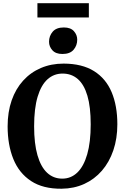

<svg xmlns="http://www.w3.org/2000/svg" viewBox="-20 -1140 762 1171"><path d="M355.9 11Q242.4 12.1 169.4 -35.9Q96.3 -84 61.4 -170.1Q26.5 -256.2 26.5 -369.3Q26.5 -457 51.1 -527.7Q75.7 -598.3 121.3 -648.4Q166.8 -698.6 229.5 -725.3Q292.2 -752.1 368.2 -752.1Q481.1 -751.7 553.6 -706.2Q626.1 -660.7 660.9 -577.8Q695.7 -494.8 695.7 -382.3Q695.7 -294.8 671.1 -222.9Q646.6 -150.9 601.4 -98.8Q556.2 -46.7 493.9 -18.2Q431.5 10.2 355.9 11ZM361.7 -691.3Q308.6 -691.3 269.7 -656.3Q230.8 -621.2 209.4 -549.8Q188.1 -478.4 188.1 -369.6Q188.1 -264 208.6 -193.1Q229 -122.2 267.4 -86.3Q305.8 -50.5 359.8 -50.5Q412.9 -50.5 451.7 -87.8Q490.6 -125.2 511.9 -199Q533.2 -272.8 533.2 -381.6Q533.2 -487.8 513 -556.2Q492.8 -624.6 454.4 -658Q416 -691.3 361.7 -691.3ZM360.3 -810.8Q319.8 -810.8 299.5 -833.5Q279.1 -856.1 279.1 -885.3Q279.1 -920.7 301.3 -946.6Q323.4 -972.5 368.8 -972.5H369.8Q410.7 -972.5 430.8 -949.9Q451 -927.2 451 -898Q451 -862.7 428.9 -836.7Q406.7 -810.8 361.3 -810.8ZM521.9 -1120.4V-1033.6H208.2V-1120.4Z"/></svg>

Font: Merriweather 7pt Light
Style: Regular
Weight: 300
Designer: Eben Sorkin
Foundry: Eben Sorkin
Version: Version 2.200;gftools[0.9.31]